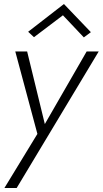

<svg xmlns="http://www.w3.org/2000/svg" viewBox="-20 -716 511 955"><path d="M293 -640 397 -530 432 -556 298 -696 120 -558 149 -531ZM471 -460H411L203 -99L115 -460H56L166 -50L2 219H63Z"/></svg>

Font: Jost Light
Style: Italic
Weight: 300
Italic angle: -5°
Version: Version 3.710